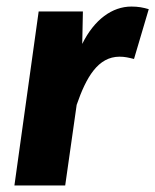

<svg xmlns="http://www.w3.org/2000/svg" viewBox="-20 -566 474 586"><path d="M381 -546C323 -546 268 -507 231 -432L233 -531H98L24 0H179L214 -246C243 -330 279 -393 345 -393C361 -393 373 -390 389 -386L434 -538C417 -543 402 -546 381 -546Z"/></svg>

Font: Fira Sans
Style: Bold Italic
Weight: 700
Italic angle: -8°
Designer: bBox Type GmbH & Carrois Corporate GbR & Edenspiekermann AG
Foundry: bBox Type GmbH & Carrois Corporate GbR & Edenspiekermann AG
Version: Version 4.301;PS 004.301;hotconv 1.0.88;makeotf.lib2.5.64775